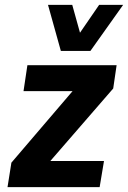

<svg xmlns="http://www.w3.org/2000/svg" viewBox="-20 -772 528 792"><path d="M11 0 27 -101 310 -432 290 -396H77L93 -503H461L447 -407L160 -76L179 -108H409L391 0ZM231 -562 178 -752H278L310 -637L389 -752H488L353 -562Z"/></svg>

Font: Nunito Sans 7pt Condensed ExtraBold
Style: Italic
Weight: 800
Width: 3
Italic angle: -9°
Designer: Vernon Adams
Foundry: Vernon Adams
Version: Version 3.101;gftools[0.9.27]